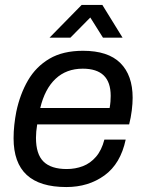

<svg xmlns="http://www.w3.org/2000/svg" viewBox="-20 -743 588 775"><path d="M247.8 12Q140.8 12 87.8 -37Q34.8 -86 34.8 -184.9Q34.8 -211.9 37.8 -239.3Q40.8 -266.6 45.8 -292.1Q60.8 -363.2 93 -418.6Q125.3 -474 179.6 -506Q233.9 -538 315.2 -538Q416.1 -538 465.7 -488.7Q515.4 -439.4 515.4 -348.3Q515.4 -325.3 511.9 -297.1Q508.4 -268.9 501.3 -240.8H130.1Q127.7 -225.6 126.4 -212.3Q125.2 -199.1 125.2 -186.8Q125.2 -120.5 155.8 -90.6Q186.4 -60.7 249.4 -60.7Q284.2 -60.7 314.5 -72.3Q344.9 -83.9 367.6 -110.3Q390.3 -136.7 401.3 -179.4H487.3Q466.7 -82.2 401.9 -35.1Q337 12 247.8 12ZM142.5 -307.1H422.5Q424.9 -320.7 425.9 -332.9Q426.8 -345.2 426.8 -355.8Q426.8 -411.6 398.5 -438.7Q370.2 -465.8 314 -465.8Q247.8 -465.8 204.3 -424.9Q160.8 -384.1 142.5 -307.1ZM180 -591 309.5 -723H393.2L474.7 -591H395.6L327.4 -699.6H371.4L264.2 -591Z"/></svg>

Font: Archivo Variable SemiBold
Style: Italic
Weight: 600
Italic angle: -10°
Designer: Hector Gatti
Foundry: Omnibus-Type
Version: Version 2.001